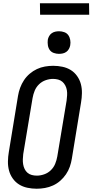

<svg xmlns="http://www.w3.org/2000/svg" viewBox="-20 -1145 565 1173"><path d="M204 8Q175 8 147 2Q119 -4 96.5 -18Q74 -32 58 -54.5Q42 -77 35 -103.5Q28 -130 28.5 -159Q29 -188 34 -217L90 -559Q94 -584 103 -608.5Q112 -633 126.5 -655Q141 -677 161.5 -694.5Q182 -712 205.5 -723Q229 -734 254.5 -738.5Q280 -743 305 -743Q334 -743 362 -737Q390 -731 412.5 -717Q435 -703 451 -680.5Q467 -658 474 -631.5Q481 -605 480.5 -576Q480 -547 475 -518L419 -176Q415 -151 406.5 -126.5Q398 -102 383 -80Q368 -58 348 -40.5Q328 -23 304 -12Q280 -1 254.5 3.5Q229 8 204 8ZM205 -72Q227 -72 250 -80Q273 -88 290.5 -105Q308 -122 317 -144Q326 -166 330 -189L387 -531Q389 -547 390 -563Q391 -579 388.5 -594Q386 -609 379 -622.5Q372 -636 361 -645.5Q350 -655 335 -659Q320 -663 304 -663Q282 -663 259 -655Q236 -647 218.5 -630Q201 -613 192 -591Q183 -569 179 -546L122 -204Q120 -188 119.5 -172Q119 -156 121.5 -141Q124 -126 130.5 -112.5Q137 -99 148 -89.5Q159 -80 174 -76Q189 -72 205 -72ZM340 -816Q324 -816 308.5 -821.5Q293 -827 284 -839.5Q275 -852 272.5 -868.5Q270 -885 272 -902Q274 -913 280 -924Q286 -935 296 -942Q306 -949 317.5 -951.5Q329 -954 341 -954Q357 -954 372.5 -948.5Q388 -943 397 -930.5Q406 -918 409 -901.5Q412 -885 409 -868Q407 -857 401 -846Q395 -835 385 -828Q375 -821 363.5 -818.5Q352 -816 340 -816ZM225 -1055 224 -1125H524L525 -1055Z"/></svg>

Font: Iosevka Medium Oblique
Style: Regular
Weight: 500
Italic angle: -9°
Monospace: yes
Designer: Belleve Invis
Foundry: Belleve Invis
Version: Version 32.5.0; ttfautohint (v1.8.4)